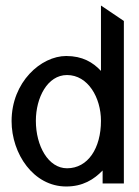

<svg xmlns="http://www.w3.org/2000/svg" viewBox="-20 -665 503 696"><path d="M22 -226C22 -108 101 11 220 11C280 11 320 -14 352 -47V0H429V-589L346 -645V-408C317 -439 279 -462 220 -462C129 -462 22 -368 22 -226ZM110 -227C110 -311 152 -393 223 -393C299 -393 346 -311 346 -227C346 -128 299 -55 223 -55C155 -55 110 -136 110 -227Z"/></svg>

Font: Charger Sport
Style: DfBdNrw
Weight: 400
Designer: Jasper
Foundry: Cannot Into Space Fonts
Version: Version 1.1